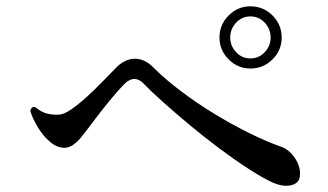

<svg xmlns="http://www.w3.org/2000/svg" viewBox="-20 -714 1040 608"><path d="M900 -127Q876 -122 843 -136Q809 -152 764.5 -181Q720 -210 672 -246Q624 -282 578.5 -320Q533 -358 495 -392Q457 -426 434 -450Q406 -478 376 -450Q353 -427 326.5 -394.5Q300 -362 276 -330Q252 -298 236 -278Q209 -246 184 -246Q159 -246 136 -267Q116 -284 99 -312.5Q82 -341 76 -363Q80 -379 93 -374Q108 -361 125 -355.5Q142 -350 167 -351Q183 -352 205.5 -367.5Q228 -383 254 -406.5Q280 -430 304.5 -455.5Q329 -481 348 -500Q376 -528 407 -528Q439 -528 466 -500Q502 -464 551.5 -426.5Q601 -389 656.5 -355Q712 -321 767.5 -293.5Q823 -266 871 -249Q896 -240 913.5 -214Q931 -188 930 -162Q930 -133 900 -127ZM773 -497Q733 -497 704 -526Q675 -555 675 -595Q675 -636 704 -665Q733 -694 773 -694Q814 -694 843 -665Q872 -636 872 -595Q872 -555 843 -526Q814 -497 773 -497ZM773 -529Q800 -529 818.5 -549Q837 -569 837 -595Q837 -622 818.5 -642Q800 -662 773 -662Q746 -662 727.5 -642Q709 -622 709 -595Q709 -569 727.5 -549Q746 -529 773 -529Z"/></svg>

Font: Zen Old Mincho SemiBold
Style: Regular
Weight: 600
Version: Version 1.500